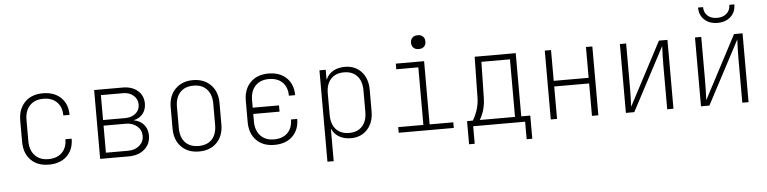

<svg xmlns="http://www.w3.org/2000/svg" viewBox="-52 -1066 6105 1528"><g transform="rotate(-5 3000.0 -302.5)"><path d="M103 -190V-360Q103 -451 156.5 -505.5Q210 -560 300 -560Q391 -560 444.5 -508.5Q498 -457 498 -370H448Q448 -438 408.5 -477Q369 -516 300 -516Q232 -516 192.5 -474.5Q153 -433 153 -360V-190Q153 -118 192.5 -76Q232 -34 300 -34Q369 -34 408.5 -73Q448 -112 448 -180H498Q498 -93 444.5 -41.5Q391 10 300 10Q209 10 156 -44Q103 -98 103 -190Z M1113 -152Q1113 -84 1065 -42Q1017 0 938 0H710V-550H938Q1012 -550 1057.5 -511Q1103 -472 1103 -408Q1103 -359 1075.5 -325.5Q1048 -292 1001 -283Q1053 -274 1083 -239Q1113 -204 1113 -152ZM760 -505V-306H938Q988 -306 1020.5 -333.5Q1053 -361 1053 -404Q1053 -447 1020.5 -476Q988 -505 938 -505ZM938 -45Q992 -45 1027.5 -75.5Q1063 -106 1063 -152Q1063 -200 1027.5 -230.5Q992 -261 938 -261H760V-45Z M1305 -190V-360Q1305 -451 1358.5 -505.5Q1412 -560 1500 -560Q1588 -560 1641.5 -505.5Q1695 -451 1695 -360V-190Q1695 -98 1642 -44Q1589 10 1500 10Q1411 10 1358 -44.5Q1305 -99 1305 -190ZM1645 -190V-360Q1645 -433 1606.5 -474.5Q1568 -516 1500 -516Q1432 -516 1393.5 -474.5Q1355 -433 1355 -360V-190Q1355 -116 1393 -75Q1431 -34 1500 -34Q1569 -34 1607 -75Q1645 -116 1645 -190Z M2250 -180H2300Q2300 -93 2246.5 -41.5Q2193 10 2102 10Q2011 10 1958 -44Q1905 -98 1905 -190V-360Q1905 -451 1958.5 -505.5Q2012 -560 2102 -560Q2193 -560 2246.5 -508.5Q2300 -457 2300 -370H2250Q2250 -438 2210.5 -477Q2171 -516 2102 -516Q2034 -516 1994.5 -474.5Q1955 -433 1955 -360V-300H2165V-250H1955V-190Q1955 -118 1994.5 -76Q2034 -34 2102 -34Q2171 -34 2210.5 -73Q2250 -112 2250 -180Z M2895 -361V-190Q2895 -100 2845 -45Q2795 10 2713 10Q2660 10 2620.5 -12.5Q2581 -35 2563 -75H2560V180H2510V-550H2560V-475H2563Q2581 -515 2620 -537.5Q2659 -560 2713 -560Q2795 -560 2845 -505.5Q2895 -451 2895 -361ZM2845 -361Q2845 -434 2807.5 -475.5Q2770 -517 2703 -517Q2636 -517 2598 -476Q2560 -435 2560 -361V-190Q2560 -116 2597.5 -74.5Q2635 -33 2703 -33Q2770 -33 2807.5 -74.5Q2845 -116 2845 -190Z M3310 -650Q3285 -650 3270 -665Q3255 -680 3255 -705Q3255 -730 3270 -745Q3285 -760 3310 -760H3315Q3340 -760 3355 -745Q3370 -730 3370 -705Q3370 -680 3355 -665Q3340 -650 3315 -650ZM3535 0H3095V-45H3296V-505H3120V-550H3346V-45H3535Z M3645 140V-45H3691Q3712 -78 3727.5 -124.5Q3743 -171 3744 -220L3750 -550H4078V-45H4150V140H4105V0H3690V140ZM4028 -45V-505H3800L3794 -220Q3793 -164 3779 -118.5Q3765 -73 3746 -45Z M4360 0H4310V-550H4360V-304H4639V-550H4690V0H4639V-259H4360Z M4910 0V-550H4960V-200Q4960 -134 4956 -45L5222 -550H5290V0H5240V-350Q5240 -417 5244 -505L4977 0Z M5510 0V-550H5560V-200Q5560 -134 5556 -45L5822 -550H5890V0H5840V-350Q5840 -417 5844 -505L5577 0ZM5555 -785H5595Q5595 -742 5623.5 -716Q5652 -690 5699 -690Q5747 -690 5776 -716Q5805 -742 5805 -785H5845Q5845 -724 5805 -687Q5765 -650 5700 -650Q5635 -650 5595 -687Q5555 -724 5555 -785Z"/></g></svg>

Font: JetBrains Mono Extra Light
Style: Regular
Weight: 200
Monospace: yes
Designer: Philipp Nurullin, Konstantin Bulenkov
Foundry: JetBrains
Version: 2.002